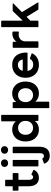

<svg xmlns="http://www.w3.org/2000/svg" viewBox="1402 -2196 1022 3865"><g transform="rotate(-90 1912.5 -263.0)"><path d="M96 -200V-402H20Q7 -402 7 -415V-505Q7 -518 20 -518H96V-657Q96 -670 109 -670H213Q226 -670 226 -657V-518H349Q362 -518 362 -505V-415Q362 -402 349 -402H226V-192Q226 -150 240 -129Q254 -108 284 -108Q309 -108 323 -133Q330 -145 341 -139L419 -104Q426 -101 426 -93Q426 -89 423 -83Q397 -35 357 -12.5Q317 10 270 10Q185 10 140.5 -43Q96 -96 96 -200Z M485 -682Q485 -714 506.5 -734Q528 -754 561 -754Q594 -754 615.5 -734Q637 -714 637 -682Q637 -650 615.5 -630Q594 -610 561 -610Q528 -610 506.5 -630Q485 -650 485 -682ZM509 0Q496 0 496 -13V-505Q496 -518 509 -518H613Q626 -518 626 -505V-13Q626 0 613 0Z M751 -682Q751 -714 772.5 -734Q794 -754 827 -754Q860 -754 881.5 -734Q903 -714 903 -682Q903 -650 881.5 -630Q860 -610 827 -610Q794 -610 772.5 -630Q751 -650 751 -682ZM553 126Q552 124 552 120Q552 113 561 110L643 79Q645 78 648 78Q655 78 660 86Q666 98 676.5 104Q687 110 706 110Q735 110 748.5 90Q762 70 762 26V-505Q762 -518 775 -518H879Q892 -518 892 -505V15Q892 118 846 173Q800 228 710 228Q655 228 614.5 202Q574 176 553 126Z M998 -259Q998 -338 1027.5 -399Q1057 -460 1112 -494Q1167 -528 1240 -528Q1290 -528 1332 -509Q1374 -490 1403 -455V-737Q1403 -750 1416 -750H1520Q1533 -750 1533 -737V-13Q1533 0 1520 0H1426Q1412 0 1412 -13L1409 -71Q1381 -32 1337.5 -11Q1294 10 1240 10Q1167 10 1112 -24Q1057 -58 1027.5 -119Q998 -180 998 -259ZM1412 -259Q1412 -326 1373 -368Q1334 -410 1272 -410Q1210 -410 1171 -368Q1132 -326 1132 -259Q1132 -192 1171 -150Q1210 -108 1272 -108Q1334 -108 1373 -150Q1412 -192 1412 -259Z M1682 218Q1669 218 1669 205V-505Q1669 -518 1682 -518H1776Q1790 -518 1790 -505L1793 -447Q1821 -486 1864.5 -507Q1908 -528 1962 -528Q2035 -528 2090 -494Q2145 -460 2174.5 -399Q2204 -338 2204 -259Q2204 -180 2174.5 -119Q2145 -58 2090 -24Q2035 10 1962 10Q1912 10 1870 -9Q1828 -28 1799 -63V205Q1799 218 1786 218ZM2070 -259Q2070 -326 2031 -368Q1992 -410 1930 -410Q1868 -410 1829 -368Q1790 -326 1790 -259Q1790 -192 1829 -150Q1868 -108 1930 -108Q1992 -108 2031 -150Q2070 -192 2070 -259Z M2280 -259Q2280 -337 2311.5 -398.5Q2343 -460 2402.5 -494Q2462 -528 2542 -528Q2620 -528 2676.5 -491.5Q2733 -455 2761 -388Q2789 -321 2787 -232Q2786 -219 2773 -219H2418Q2427 -165 2459.5 -135Q2492 -105 2543 -105Q2621 -105 2657 -164Q2662 -173 2674 -170L2763 -139Q2776 -134 2770 -122Q2737 -56 2677 -23Q2617 10 2542 10Q2462 10 2402.5 -24Q2343 -58 2311.5 -119.5Q2280 -181 2280 -259ZM2420 -316H2648Q2639 -362 2611 -387.5Q2583 -413 2541 -413Q2495 -413 2463.5 -387.5Q2432 -362 2420 -316Z M2896 0Q2883 0 2883 -13V-505Q2883 -518 2896 -518H2990Q3004 -518 3004 -505L3007 -440Q3033 -481 3075 -503Q3117 -525 3165 -525Q3185 -525 3200 -522Q3211 -519 3211 -508V-405Q3211 -394 3200 -394Q3190 -394 3175.5 -396Q3161 -398 3149 -398Q3113 -398 3082 -382.5Q3051 -367 3032 -337Q3013 -307 3013 -268V-13Q3013 0 3000 0Z M3312 0Q3299 0 3299 -13V-737Q3299 -750 3312 -750H3416Q3429 -750 3429 -737V-316L3617 -511Q3624 -518 3633 -518H3767Q3778 -518 3778 -510Q3778 -506 3774 -502L3601 -332L3794 -16Q3796 -13 3796 -8Q3796 0 3786 0H3662Q3652 0 3647 -9L3507 -239L3429 -163V-13Q3429 0 3416 0Z"/></g></svg>

Font: LINE Seed Sans TH
Style: Bold
Weight: 700
Designer: Dalton Maag Ltd | Thai characters by Cadson Demak Co.,Ltd.
Foundry: Dalton Maag Ltd
Version: Version 1.002